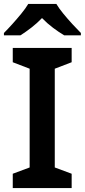

<svg xmlns="http://www.w3.org/2000/svg" viewBox="-30 -958 432 978"><path d="M335 0H35V-73L121 -105V-608L35 -641V-714H335V-641L249 -608V-105L335 -73ZM257 -938Q270 -916 292.5 -888.5Q315 -861 339 -835Q363 -809 382 -790V-778H297Q270 -794 240 -816.5Q210 -839 184 -866Q158 -839 129.5 -817Q101 -795 74 -778H-10V-790Q9 -809 32.5 -835Q56 -861 78.5 -888.5Q101 -916 114 -938Z"/></svg>

Font: Noto Sans Sinhala UI SemiBold
Style: Regular
Weight: 600
Designer: Jelle Bosma - Monotype Design Team
Foundry: Monotype Imaging Inc.
Version: Version 2.006; ttfautohint (v1.8.4.7-5d5b)